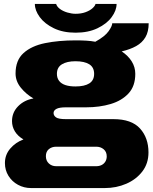

<svg xmlns="http://www.w3.org/2000/svg" viewBox="-20 -745 775 975"><path d="M138 210Q102 210 71.5 193.5Q41 177 23 148Q5 119 5 83Q5 41 32 9.5Q59 -22 99 -37Q70 -54 55.5 -78Q41 -102 41 -130Q41 -174 72 -205.5Q103 -237 150 -245Q112 -267 85.5 -300Q59 -333 59 -372Q59 -439 99.5 -475.5Q140 -512 209 -526Q278 -540 364 -540Q394 -540 418.5 -538.5Q443 -537 464 -533Q513 -560 531.5 -586.5Q550 -613 550 -627H735Q735 -584 718.5 -556Q702 -528 671.5 -511Q641 -494 598 -484Q631 -462 649 -433Q667 -404 667 -370Q667 -308 633 -271Q599 -234 542.5 -217Q486 -200 417 -200H315Q281 -200 266.5 -192Q252 -184 252 -171Q252 -158 264.5 -149Q277 -140 315 -140H556Q648 -140 691 -92.5Q734 -45 734 29Q734 85 703 125.5Q672 166 621.5 188Q571 210 512 210ZM265 99H469Q484 99 496 93Q508 87 515 75.5Q522 64 522 49Q522 26 506.5 13Q491 0 469 0H265Q243 0 228 12.5Q213 25 213 48Q213 71 228 85Q243 99 265 99ZM363 -306Q409 -306 433.5 -321.5Q458 -337 458 -370Q458 -403 433.5 -418.5Q409 -434 363 -434Q320 -434 294.5 -418.5Q269 -403 269 -370Q269 -349 280 -334.5Q291 -320 312 -313Q333 -306 363 -306ZM364 -579Q300 -579 253.5 -601.5Q207 -624 182 -658Q157 -692 157 -725H265Q269 -711 284.5 -699.5Q300 -688 322 -681.5Q344 -675 364 -675Q392 -675 414 -683Q436 -691 449.5 -703Q463 -715 465 -725H572Q572 -692 547 -658Q522 -624 475 -601.5Q428 -579 364 -579Z"/></svg>

Font: Archivo SemiExpanded Black
Style: Regular
Weight: 900
Width: 6
Designer: Hector Gatti
Foundry: Omnibus-Type
Version: Version 2.001